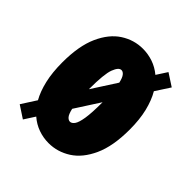

<svg xmlns="http://www.w3.org/2000/svg" viewBox="-151 -627 752 752"><g transform="rotate(45 225.0 -251.0)"><path d="M36.5 -17 76 -78.5Q58.5 -109.5 48.5 -152.5Q38.5 -195.5 38.5 -251Q38.5 -342 64.5 -399.8Q90.5 -457.5 132.8 -484.8Q175 -512 224 -512Q253 -512 280.2 -502.8Q307.5 -493.5 331 -474L359.5 -518L411 -484.5L372 -424.5Q390.5 -393 401 -350Q411.5 -307 411.5 -251Q411.5 -159.5 385 -101.5Q358.5 -43.5 315.8 -16.2Q273 11 224 11Q194.5 11 167 1.2Q139.5 -8.5 116.5 -28.5L87.5 16.5ZM186.5 -251V-250L252.5 -352.5Q247.5 -375 240 -384.2Q232.5 -393.5 224 -393.5Q209 -393.5 197.8 -364Q186.5 -334.5 186.5 -251ZM224 -107.5Q233.5 -107.5 242 -119Q250.5 -130.5 255.5 -161.5Q260.5 -192.5 260.5 -251V-252L194.5 -149.5Q200 -125 207.8 -116.2Q215.5 -107.5 224 -107.5Z"/></g></svg>

Font: Trispace Condensed
Style: Bold
Weight: 700
Width: 3
Designer: Tyler Finck
Foundry: Etcetera Type Company
Version: Version 1.210; ttfautohint (v1.8.3)